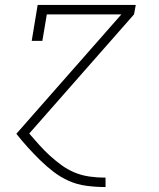

<svg xmlns="http://www.w3.org/2000/svg" viewBox="-20 -540 640 775"><path d="M405 215Q367 215 329 210Q291 205 257.5 190Q224 175 195.5 153Q167 131 141.5 106Q116 81 92 54.5Q68 28 46 0L470 -482H169L151 -375H108L132 -520H528L521 -482L98 -1Q118 22 138 44.5Q158 67 180.5 87.5Q203 108 227.5 126Q252 144 280.5 156Q309 168 340.5 172.5Q372 177 405 177H406V215Z"/></svg>

Font: Iosevka Etoile XLtObl
Style: Regular
Weight: 200
Italic angle: -9°
Designer: Belleve Invis
Foundry: Belleve Invis
Version: Version 15.5.2; ttfautohint (v1.8.4)